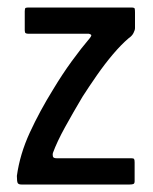

<svg xmlns="http://www.w3.org/2000/svg" viewBox="-20 -492 407 512"><path d="M25 -23Q33 -81 59.5 -138.5Q86 -196 122 -254Q146 -294 171.5 -329Q197 -364 220 -391Q223 -395 223.5 -397.5Q224 -400 217 -402H56Q51 -402 48.5 -403.5Q46 -405 46 -411V-462Q46 -470 48.5 -471Q51 -472 57 -472H329Q338 -472 339 -469.5Q340 -467 340 -459V-417Q340 -412 336 -404Q332 -396 323 -390Q303 -373 281 -347Q259 -321 238.5 -291.5Q218 -262 200 -234Q175 -192 153.5 -153Q132 -114 121 -84Q120 -80 121 -75Q122 -70 131 -70H330Q336 -70 337.5 -68Q339 -66 339 -59V-9Q339 -3 336 -1.5Q333 0 326 0H37Q30 0 27.5 -3.5Q25 -7 25 -23Z"/></svg>

Font: Glory Medium
Style: Regular
Weight: 500
Designer: Robert Leuschke
Foundry: Robert Leuschke
Version: Version 1.011